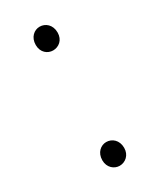

<svg xmlns="http://www.w3.org/2000/svg" viewBox="-141 -554 513 617"><g transform="rotate(-30 115.5 -245.0)"><path d="M115 -415C136 -415 156 -430 156 -458C156 -487 136 -503 115 -503C95 -503 75 -487 75 -458C75 -430 95 -415 115 -415ZM115 13C136 13 156 -3 156 -30C156 -59 136 -75 115 -75C95 -75 75 -59 75 -30C75 -3 95 13 115 13Z"/></g></svg>

Font: Harano Aji Gothic CN ExtraLight
Style: Regular
Weight: 250
Foundry: Masamichi Hosoda
Version: HaranoAjiGothicCN-ExtraLight version 20230610;ttx 4.39.4